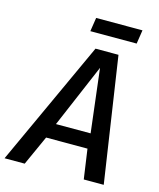

<svg xmlns="http://www.w3.org/2000/svg" viewBox="-160 -959 868 1049"><g transform="rotate(15 274.5 -435.0)"><path d="M-33 0 292 -707H422L528 0H415L391 -168H157L81 0ZM190 -253H386L343 -612ZM240 -792 252 -870H514L502 -792Z"/></g></svg>

Font: Georama Medium
Style: Italic
Weight: 500
Italic angle: -9°
Designer: Jean-Baptiste Levee
Foundry: Production Type
Version: Version 1.000